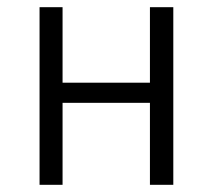

<svg xmlns="http://www.w3.org/2000/svg" viewBox="-20 -514 591 534"><path d="M90 0V-494H154V-284H397V-494H462V0H397V-228H154V0Z"/></svg>

Font: Nunito Sans 7pt Condensed Light
Style: Regular
Weight: 300
Width: 3
Designer: Vernon Adams
Foundry: Vernon Adams
Version: Version 3.101;gftools[0.9.27]